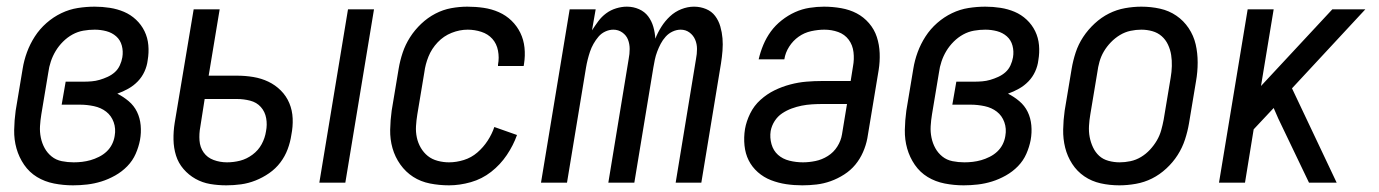

<svg xmlns="http://www.w3.org/2000/svg" viewBox="-20 -548 4137 576"><path d="M199 8Q170 8 142 2.5Q114 -3 91 -17Q68 -31 52.5 -53.5Q37 -76 29.5 -102.5Q22 -129 22.5 -158Q23 -187 27 -216L48 -342Q52 -367 61 -391.5Q70 -416 84.5 -438.5Q99 -461 119.5 -479Q140 -497 164 -508.5Q188 -520 213.5 -524Q239 -528 264 -528Q287 -528 309.5 -524.5Q332 -521 352 -512.5Q372 -504 388 -489Q404 -474 413.5 -454.5Q423 -435 425 -412.5Q427 -390 423 -367Q421 -350 413.5 -333.5Q406 -317 393.5 -304Q381 -291 365 -282Q349 -273 332 -267Q350 -258 366 -244.5Q382 -231 391 -212.5Q400 -194 402 -172Q404 -150 400 -128Q396 -107 387 -86.5Q378 -66 362 -49.5Q346 -33 325.5 -21.5Q305 -10 284 -3.5Q263 3 241.5 5.5Q220 8 199 8ZM201 -61Q214 -61 226.5 -62.5Q239 -64 251.5 -67.5Q264 -71 277 -77.5Q290 -84 300 -93.5Q310 -103 316 -115Q322 -127 324 -140Q328 -162 321 -181.5Q314 -201 298.5 -213Q283 -225 262 -229.5Q241 -234 220 -234H165L177 -303H232Q243 -303 255 -304Q267 -305 279 -308.5Q291 -312 303 -317.5Q315 -323 324.5 -331.5Q334 -340 339.5 -352Q345 -364 347 -376Q350 -394 345.5 -411Q341 -428 328.5 -439Q316 -450 299 -454.5Q282 -459 264 -459Q247 -459 230 -456Q213 -453 197.5 -444.5Q182 -436 169 -423Q156 -410 147 -395Q138 -380 132.5 -363.5Q127 -347 125 -331L104 -205Q101 -187 100 -169.5Q99 -152 102.5 -135Q106 -118 114 -103.5Q122 -89 135 -78.5Q148 -68 165.5 -64.5Q183 -61 201 -61Z M938 0 1024 -520H1102L1016 0ZM659 8Q634 8 610.5 4Q587 0 566.5 -11.5Q546 -23 530.5 -41Q515 -59 508 -81.5Q501 -104 500.5 -129Q500 -154 504 -179L561 -520H639L606 -321H691Q716 -321 740 -317Q764 -313 785 -303Q806 -293 822.5 -276.5Q839 -260 848 -238.5Q857 -217 858 -192.5Q859 -168 854 -143Q851 -122 843 -100.5Q835 -79 821 -60.5Q807 -42 787.5 -28.5Q768 -15 746.5 -6.5Q725 2 703 5Q681 8 659 8ZM661 -61Q681 -61 700.5 -66Q720 -71 737.5 -84Q755 -97 765 -115.5Q775 -134 778 -154Q782 -174 778.5 -193.5Q775 -213 762.5 -227Q750 -241 730.5 -246Q711 -251 691 -251H594L581 -168Q577 -147 578.5 -126.5Q580 -106 591 -90.5Q602 -75 621 -68Q640 -61 661 -61Z M1327 8Q1298 8 1270 2.5Q1242 -3 1219.5 -17.5Q1197 -32 1181 -54.5Q1165 -77 1157.5 -103.5Q1150 -130 1150.5 -158.5Q1151 -187 1155 -216L1176 -342Q1180 -366 1188 -390Q1196 -414 1210 -436Q1224 -458 1243.5 -476.5Q1263 -495 1286 -507Q1309 -519 1333.5 -523.5Q1358 -528 1382 -528Q1407 -528 1431 -524.5Q1455 -521 1476.5 -511.5Q1498 -502 1514.5 -486Q1531 -470 1541 -449.5Q1551 -429 1553.5 -405Q1556 -381 1552 -356L1551 -350H1474V-354Q1478 -375 1474 -396Q1470 -417 1457 -431.5Q1444 -446 1424 -452.5Q1404 -459 1383 -459Q1359 -459 1335 -449.5Q1311 -440 1293 -421Q1275 -402 1265.5 -378.5Q1256 -355 1253 -331L1232 -205Q1229 -187 1228 -169.5Q1227 -152 1230.5 -135.5Q1234 -119 1242.5 -104.5Q1251 -90 1263.5 -80Q1276 -70 1293 -65.5Q1310 -61 1327 -61Q1349 -61 1371.5 -68Q1394 -75 1412 -90.5Q1430 -106 1443 -126Q1456 -146 1463 -167L1531 -143Q1520 -112 1500.5 -83Q1481 -54 1453.5 -32.5Q1426 -11 1392.5 -1.5Q1359 8 1327 8Z M1603 0 1689 -520H1767L1756 -457Q1765 -471 1775 -484.5Q1785 -498 1798.5 -508Q1812 -518 1828.5 -523Q1845 -528 1860 -528H1861Q1880 -528 1897 -520.5Q1914 -513 1924.5 -499Q1935 -485 1940 -467.5Q1945 -450 1946 -432Q1953 -450 1964 -467.5Q1975 -485 1990 -499Q2005 -513 2024 -520.5Q2043 -528 2062 -528Q2081 -528 2098 -521Q2115 -514 2125.5 -500Q2136 -486 2141 -468.5Q2146 -451 2147.5 -433Q2149 -415 2147.5 -396Q2146 -377 2143 -358L2084 0H2007L2068 -371Q2071 -386 2071 -401Q2071 -416 2065.5 -429Q2060 -442 2048.5 -450.5Q2037 -459 2022 -459Q2010 -459 1998 -453.5Q1986 -448 1977 -438Q1968 -428 1962 -416.5Q1956 -405 1951.5 -393Q1947 -381 1944.5 -369Q1942 -357 1940 -345L1883 0H1805L1866 -371Q1869 -386 1869 -401Q1869 -416 1864 -429Q1859 -442 1847 -450.5Q1835 -459 1820 -459Q1808 -459 1796 -453.5Q1784 -448 1775.5 -438Q1767 -428 1760.5 -416.5Q1754 -405 1750 -393Q1746 -381 1743 -369Q1740 -357 1738 -345L1681 0Z M2387 8Q2362 8 2338.5 4.5Q2315 1 2293 -7.5Q2271 -16 2253.5 -31.5Q2236 -47 2226 -67Q2216 -87 2213.5 -111.5Q2211 -136 2215 -161Q2219 -184 2230.5 -207.5Q2242 -231 2261.5 -248.5Q2281 -266 2303.5 -277Q2326 -288 2350.5 -294.5Q2375 -301 2399 -303Q2423 -305 2447 -305H2532L2539 -349Q2543 -370 2540.5 -391.5Q2538 -413 2526 -429Q2514 -445 2494.5 -452Q2475 -459 2453 -459Q2434 -459 2413.5 -454.5Q2393 -450 2376 -438Q2359 -426 2347.5 -408Q2336 -390 2333 -370H2256Q2261 -392 2270 -413.5Q2279 -435 2292.5 -453.5Q2306 -472 2325 -487Q2344 -502 2365 -511.5Q2386 -521 2408.5 -524.5Q2431 -528 2452 -528Q2478 -528 2503.5 -523.5Q2529 -519 2550 -508Q2571 -497 2587 -478.5Q2603 -460 2610.5 -437Q2618 -414 2619 -388.5Q2620 -363 2616 -338L2582 -133Q2578 -112 2569 -91.5Q2560 -71 2546 -54Q2532 -37 2512.5 -24.5Q2493 -12 2472 -4.5Q2451 3 2429.5 5.5Q2408 8 2387 8ZM2389 -61Q2407 -61 2426.5 -65Q2446 -69 2463.5 -80Q2481 -91 2492 -108.5Q2503 -126 2506 -145L2521 -236H2447Q2432 -236 2416 -235Q2400 -234 2385 -231Q2370 -228 2355 -222.5Q2340 -217 2326.5 -208Q2313 -199 2304 -185Q2295 -171 2292 -155Q2289 -135 2294.5 -115.5Q2300 -96 2314 -83.5Q2328 -71 2348 -66Q2368 -61 2389 -61Z M2871 8Q2842 8 2814 2.5Q2786 -3 2763 -17Q2740 -31 2724.5 -53.5Q2709 -76 2701.5 -102.5Q2694 -129 2694.5 -158Q2695 -187 2699 -216L2720 -342Q2724 -367 2733 -391.5Q2742 -416 2756.5 -438.5Q2771 -461 2791.5 -479Q2812 -497 2836 -508.5Q2860 -520 2885.5 -524Q2911 -528 2936 -528Q2959 -528 2981.5 -524.5Q3004 -521 3024 -512.5Q3044 -504 3060 -489Q3076 -474 3085.5 -454.5Q3095 -435 3097 -412.5Q3099 -390 3095 -367Q3093 -350 3085.5 -333.5Q3078 -317 3065.5 -304Q3053 -291 3037 -282Q3021 -273 3004 -267Q3022 -258 3038 -244.5Q3054 -231 3063 -212.5Q3072 -194 3074 -172Q3076 -150 3072 -128Q3068 -107 3059 -86.5Q3050 -66 3034 -49.5Q3018 -33 2997.5 -21.5Q2977 -10 2956 -3.5Q2935 3 2913.5 5.5Q2892 8 2871 8ZM2873 -61Q2886 -61 2898.5 -62.5Q2911 -64 2923.5 -67.5Q2936 -71 2949 -77.5Q2962 -84 2972 -93.5Q2982 -103 2988 -115Q2994 -127 2996 -140Q3000 -162 2993 -181.5Q2986 -201 2970.5 -213Q2955 -225 2934 -229.5Q2913 -234 2892 -234H2837L2849 -303H2904Q2915 -303 2927 -304Q2939 -305 2951 -308.5Q2963 -312 2975 -317.5Q2987 -323 2996.5 -331.5Q3006 -340 3011.5 -352Q3017 -364 3019 -376Q3022 -394 3017.5 -411Q3013 -428 3000.5 -439Q2988 -450 2971 -454.5Q2954 -459 2936 -459Q2919 -459 2902 -456Q2885 -453 2869.5 -444.5Q2854 -436 2841 -423Q2828 -410 2819 -395Q2810 -380 2804.5 -363.5Q2799 -347 2797 -331L2776 -205Q2773 -187 2772 -169.5Q2771 -152 2774.5 -135Q2778 -118 2786 -103.5Q2794 -89 2807 -78.5Q2820 -68 2837.5 -64.5Q2855 -61 2873 -61Z M3338 8Q3309 8 3282 2Q3255 -4 3233 -19Q3211 -34 3196.5 -56.5Q3182 -79 3175.5 -105Q3169 -131 3169.5 -159.5Q3170 -188 3174 -216L3195 -342Q3199 -366 3207 -390.5Q3215 -415 3229.5 -437Q3244 -459 3264 -477.5Q3284 -496 3307 -507.5Q3330 -519 3355 -523.5Q3380 -528 3404 -528Q3433 -528 3460 -522Q3487 -516 3509 -501Q3531 -486 3546 -463.5Q3561 -441 3567 -415Q3573 -389 3573 -360.5Q3573 -332 3568 -304L3547 -178Q3543 -154 3535 -129.5Q3527 -105 3513 -83Q3499 -61 3479 -42.5Q3459 -24 3436 -12.5Q3413 -1 3387.5 3.5Q3362 8 3338 8ZM3339 -61Q3355 -61 3371.5 -64.5Q3388 -68 3403 -77Q3418 -86 3430 -99Q3442 -112 3450.5 -126.5Q3459 -141 3463.5 -157Q3468 -173 3471 -189L3492 -315Q3495 -332 3495.5 -349.5Q3496 -367 3493.5 -383Q3491 -399 3484 -414Q3477 -429 3465 -439.5Q3453 -450 3437 -454.5Q3421 -459 3404 -459Q3388 -459 3371.5 -455.5Q3355 -452 3340 -443Q3325 -434 3312.5 -421Q3300 -408 3291.5 -393.5Q3283 -379 3278.5 -363Q3274 -347 3272 -331L3251 -205Q3248 -188 3247 -170.5Q3246 -153 3249 -137Q3252 -121 3259 -106Q3266 -91 3277.5 -80.5Q3289 -70 3305.5 -65.5Q3322 -61 3339 -61Z M3637 0 3723 -520H3801L3763 -290L3977 -520H4076L3856 -283L3990 0H3907L3815 -192L3801 -224L3741 -160L3715 0Z"/></svg>

Font: Iosevka QP
Style: Italic
Weight: 400
Italic angle: -9°
Designer: Belleve Invis
Foundry: Belleve Invis
Version: Version 20.0.0; ttfautohint (v1.8.4)